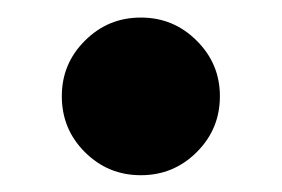

<svg xmlns="http://www.w3.org/2000/svg" viewBox="-20 -204 327 223"><path d="M143.6 -0.5C168.9 -0.5 190.4 -9.3 208.5 -27.3C226.6 -45.4 235.4 -66.9 235.4 -92.3C235.4 -117.2 226.6 -138.7 208.5 -156.7C190.4 -174.8 168.9 -183.6 143.6 -183.6C118.2 -183.6 96.7 -174.8 78.6 -156.7C60.5 -138.7 51.8 -117.2 51.8 -92.3C51.8 -66.9 60.5 -45.4 78.6 -27.3C96.7 -9.3 118.2 -0.5 143.6 -0.5Z"/></svg>

Font: Sahel
Style: Bold
Weight: 700
Foundry: Saber Rastikerdar (saber.rastikerdar@gmail.com)
Version: Version 3.4.0